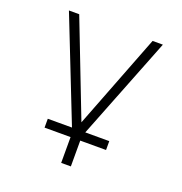

<svg xmlns="http://www.w3.org/2000/svg" viewBox="-124 -638 848 895"><g transform="rotate(20 300.0 -190.0)"><path d="M147 22V-22H267L67 -530H118L300 -60L482 -530H533L333 -22H452V22H324V150H276V22Z"/></g></svg>

Font: Geist Mono ExtraLight
Style: Regular
Weight: 200
Monospace: yes
Designer: Basement.studio, Andrés Briganti, Mateo Zaragoza
Foundry: Basement.studio, Vercel, Andrés Briganti, Guido Ferreyra, Mateo Zaragoza
Version: Version 1.500; ttfautohint (v1.8.4.7-5d5b)